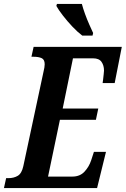

<svg xmlns="http://www.w3.org/2000/svg" viewBox="-39 -951 636 971"><path d="M-19 0 -8 -50H3Q31 -50 51 -62Q71 -74 79 -111L181 -588Q187 -612 187 -626Q187 -650 171.5 -657Q156 -664 130 -664H120L131 -714H577L541 -531H480Q481 -536 482.5 -549.5Q484 -563 485.5 -576.5Q487 -590 487 -594Q487 -620 474.5 -638Q462 -656 432 -656H330L278 -402H458L446 -345H264L204 -58H327Q365 -58 388 -82.5Q411 -107 422 -140L436 -183H497L452 0ZM377 -771Q353 -789 327 -816.5Q301 -844 279 -872.5Q257 -901 246 -921L249 -931H375Q381 -908 391 -880.5Q401 -853 412.5 -827Q424 -801 432 -784L429 -771Z"/></svg>

Font: Noto Serif ExtraCondensed
Style: Bold Italic
Weight: 700
Width: 2
Italic angle: -12°
Designer: Monotype Design Team
Foundry: Monotype Imaging Inc.
Version: Version 2.013; ttfautohint (v1.8.4.7-5d5b)